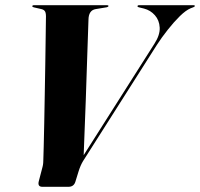

<svg xmlns="http://www.w3.org/2000/svg" viewBox="-20 -720 771 740"><path d="M510 -696Q510 -700 516.5 -700H725.5Q731 -700 731 -697Q731 -694.5 725 -692L714.5 -688Q696.5 -680.5 673.2 -657.8Q650 -635 626.5 -605.2Q603 -575.5 584 -546L300 -99Q290 -82.5 283 -60L270.5 -19.5Q264.5 0 243.5 0H143.5Q124 0 129.5 -21.5L144 -77Q146 -84.5 146.5 -92.2Q147 -100 147 -104Q147.5 -118.5 148.5 -156Q149.5 -193.5 150.5 -245.8Q151.5 -298 152.5 -356.2Q153.5 -414.5 154.5 -471Q155.5 -527.5 156 -574Q156.5 -620.5 157 -648Q158 -667 154.2 -674.8Q150.5 -682.5 139.5 -685L111 -691.5Q104.5 -693 104.5 -696Q104.5 -700 111.5 -700H392.5Q398 -700 398 -697Q398 -693.5 391.5 -692L349 -685Q321.5 -680.5 321 -644Q319 -592 316.5 -511.5Q314 -431 310.5 -331.2Q307 -231.5 302.5 -122L575.5 -552Q597 -585.5 595.5 -613.8Q594 -642 577 -661.2Q560 -680.5 535 -687L516.5 -691.5Q510 -692.5 510 -696Z"/></svg>

Font: Fraunces 144pt S000
Style: Bold Italic
Weight: 700
Italic angle: -16°
Version: Version 1.000; ttfautohint (v1.8.3)